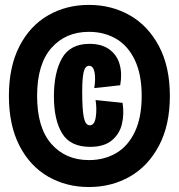

<svg xmlns="http://www.w3.org/2000/svg" viewBox="-20 -671 719 772"><path d="M15.8 -285.2Q15.8 -402.7 58.2 -485.2Q100.7 -567.7 173.8 -609.5Q246.8 -651.3 337.5 -651.3Q428.2 -651.3 501.8 -609.5Q575.5 -567.7 619.2 -485.2Q663 -402.7 663 -285.2Q663 -167.7 619.2 -85.2Q575.5 -2.7 501.8 39.2Q428.2 81 337.5 81Q246.8 81 173.8 39.2Q100.7 -2.7 58.2 -85.2Q15.8 -167.7 15.8 -285.2ZM549.7 -285.2Q549.7 -371.5 522.3 -429.2Q495 -486.8 447.2 -514.9Q399.3 -543 337.5 -543Q243.8 -543 186.5 -477.9Q129.2 -412.8 129.2 -285.2Q129.2 -157.5 186.5 -92.4Q243.8 -27.3 337.5 -27.3Q399.3 -27.3 447.2 -55.4Q495 -83.5 522.3 -141.2Q549.7 -198.8 549.7 -285.2ZM196.8 -283.5Q196.8 -379.8 229.5 -437.2Q262.2 -494.7 340.3 -494.7Q388.8 -494.7 419.6 -472.4Q450.3 -450.2 461 -412.6Q471.7 -375 463.3 -328.2L359 -316.8Q365.3 -356.3 359.9 -381.4Q354.5 -406.5 338.5 -406.5Q322 -406.5 316.2 -380.3Q310.5 -354.2 310.5 -303Q310.5 -229.8 317.1 -198.5Q323.7 -167.2 340.8 -167.2Q359.8 -167.2 364.9 -198.8Q370 -230.5 364.3 -268.7L472.8 -257.5Q479.8 -212.5 470.2 -172.2Q460.7 -132 429.2 -106.2Q397.8 -80.5 342.7 -80.5Q262.7 -80.5 229.8 -134.7Q196.8 -188.8 196.8 -283.5Z"/></svg>

Font: Bricolage Grotesque 96pt Condensed ExBd
Style: Regular
Weight: 800
Width: 3
Designer: Mathieu Triay
Foundry: Atelier Triay
Version: Version 1.001;Glyphs 3.2 (3207)